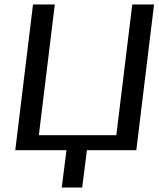

<svg xmlns="http://www.w3.org/2000/svg" viewBox="-20 -669 706 855"><path d="M346 166 367 0H587L666 -649H569L498 -67H153L224 -649H127L48 0H276L255 166Z"/></svg>

Font: Gamestation Display
Style: Italic
Weight: 400
Designer: Jonas Hecksher
Foundry: Jonas Hecksher, Playtypeª, e-types AS
Version: Version 1.003